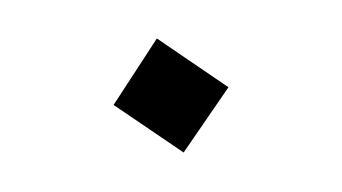

<svg xmlns="http://www.w3.org/2000/svg" viewBox="-38 -426 663 372"><g transform="rotate(-10 293.0 -240.5)"><path d="M298.3 -127.9 180.7 -242.2 285.6 -354.5 405.8 -237.3Z"/></g></svg>

Font: Cascadia Code Medium
Style: Regular
Weight: 500
Monospace: yes
Designer: Aaron Bell
Foundry: Saja Typeworks
Version: Version 2407.024